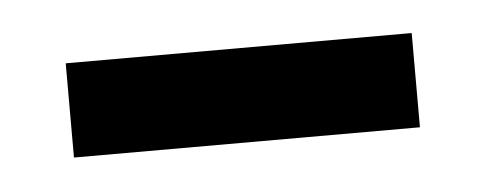

<svg xmlns="http://www.w3.org/2000/svg" viewBox="-24 -716 344 136"><g transform="rotate(-5 148.0 -648.5)"><path d="M25 -615V-682H271V-615Z"/></g></svg>

Font: Medium
Style: Regular
Weight: 500
Designer: Fernando Haro
Foundry: deFharo
Version: Version 1.787